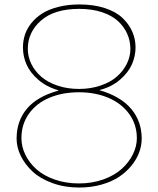

<svg xmlns="http://www.w3.org/2000/svg" viewBox="-20 -840 717 870"><path d="M600.1 -213.9Q600.1 -275.4 565.7 -323.2Q531.2 -371.1 471.7 -396.5Q412.1 -421.9 337.9 -421.9Q263.2 -421.9 204.3 -397.2Q145.5 -372.6 111.3 -325Q77.1 -277.3 77.1 -213.9Q77.1 -175.3 95 -138.7Q112.8 -102.1 145.3 -73Q177.7 -43.9 228 -26.4Q278.3 -8.8 337.9 -8.8Q397.5 -8.8 448 -26.9Q498.5 -44.9 531.2 -74.5Q564 -104 582 -140.4Q600.1 -176.8 600.1 -213.9ZM570.8 -618.2Q570.8 -654.8 556.4 -687Q542 -719.2 514.4 -744.6Q486.8 -770 441.7 -784.9Q396.5 -799.8 338.9 -799.8Q226.6 -799.8 166.3 -747.3Q106 -694.8 106 -618.2Q106 -583.5 121.6 -551Q137.2 -518.6 166 -493.2Q194.8 -467.8 239.5 -452.4Q284.2 -437 337.9 -437Q391.1 -437 436 -452.4Q481 -467.8 509.8 -493.2Q538.6 -518.6 554.7 -551Q570.8 -583.5 570.8 -618.2ZM622.1 -211.9Q622.1 -180.7 610.6 -149.4Q599.1 -118.2 575.7 -89.4Q552.2 -60.5 519.3 -38.6Q486.3 -16.6 439.5 -3.4Q392.6 9.8 338.9 9.8Q272.9 9.8 217.8 -10.3Q162.6 -30.3 127.9 -62.5Q93.3 -94.7 74.2 -133.5Q55.2 -172.4 55.2 -211.9Q55.2 -291.5 101.8 -347.2Q148.4 -402.8 244.1 -429.2V-431.2Q190.4 -446.3 153.1 -479Q115.7 -511.7 99.9 -548.6Q84 -585.4 84 -625Q84 -654.8 93 -682.6Q102.1 -710.4 122.3 -735.6Q142.6 -760.7 171.9 -779.3Q201.2 -797.9 244.4 -808.8Q287.6 -819.8 339.8 -819.8Q405.3 -819.8 455.6 -803.2Q505.9 -786.6 535.4 -758.3Q564.9 -730 579.6 -696.3Q594.2 -662.6 594.2 -625Q594.2 -585.9 577.9 -548.6Q561.5 -511.2 523.4 -478.5Q485.4 -445.8 431.2 -432.1V-431.2Q526.9 -403.3 574.5 -346.7Q622.1 -290 622.1 -211.9Z"/></svg>

Font: Sinkin Sans 100 Thin
Style: Regular
Weight: 100
Designer: Keith Bates
Foundry: K-Type
Version: Sinkin Sans (version 1.0)  by Keith Bates   •   © 2014   www